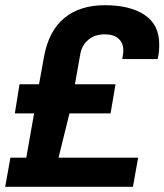

<svg xmlns="http://www.w3.org/2000/svg" viewBox="-41 -718 632 738"><path d="M-21 0 -1 -112H60L90 -282H16L34 -394H109L128 -499Q146 -599 206 -648.5Q266 -698 362 -698Q459 -698 515 -660.5Q571 -623 571 -548Q571 -532 570 -521Q569 -510 565 -491H429Q432 -508 432.5 -514Q433 -520 433 -524Q433 -553 414.5 -569.5Q396 -586 362 -586Q324 -586 299 -565.5Q274 -545 268 -512L247 -394H403L384 -282H226L184 -112H490L470 0Z"/></svg>

Font: Archivo VF Beta
Style: Italic
Weight: 400
Italic angle: -10°
Designer: Hector Gatti
Foundry: Omnibus-Type
Version: Version 1.002